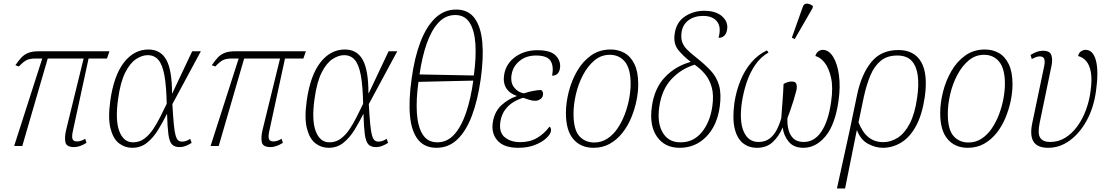

<svg xmlns="http://www.w3.org/2000/svg" viewBox="-20 -826 6269 1086"><path d="M60 0 219 -495H180Q147 -495 128.5 -485Q110 -475 87 -450L67 -457Q84 -482 100 -499.5Q116 -517 139 -526.5Q162 -536 200 -536H599L585 -495H481L392 -84Q385 -52 390.5 -39Q396 -26 415 -26Q428 -26 440 -30.5Q452 -35 462 -41L469 -18Q431 6 399 6Q356 6 350 -21.5Q344 -49 354 -91L453 -495H250L106 0Z M728 10Q686 10 653 -15.5Q620 -41 605 -99.5Q590 -158 604 -257Q624 -399 681 -472.5Q738 -546 820 -546Q888 -546 920.5 -488Q953 -430 953 -299H955L1067 -536H1116L955 -237Q959 -167 963 -124.5Q967 -82 973 -61Q979 -40 987.5 -32.5Q996 -25 1010 -25Q1033 -25 1056 -41L1064 -18Q1051 -9 1032.5 -1.5Q1014 6 995 6Q967 6 952.5 -9.5Q938 -25 932.5 -66Q927 -107 925 -181H924Q901 -135 874 -91Q847 -47 811.5 -18.5Q776 10 728 10ZM732 -21Q768 -21 795.5 -41Q823 -61 845 -93.5Q867 -126 886 -164Q905 -202 923 -239Q921 -339 910 -399.5Q899 -460 876 -487Q853 -514 815 -514Q784 -514 750 -492Q716 -470 688.5 -416Q661 -362 648 -266Q631 -146 655 -83.5Q679 -21 732 -21Z M1171 0 1330 -495H1291Q1258 -495 1239.5 -485Q1221 -475 1198 -450L1178 -457Q1195 -482 1211 -499.5Q1227 -517 1250 -526.5Q1273 -536 1311 -536H1710L1696 -495H1592L1503 -84Q1496 -52 1501.5 -39Q1507 -26 1526 -26Q1539 -26 1551 -30.5Q1563 -35 1573 -41L1580 -18Q1542 6 1510 6Q1467 6 1461 -21.5Q1455 -49 1465 -91L1564 -495H1361L1217 0Z M1839 10Q1797 10 1764 -15.5Q1731 -41 1716 -99.5Q1701 -158 1715 -257Q1735 -399 1792 -472.5Q1849 -546 1931 -546Q1999 -546 2031.5 -488Q2064 -430 2064 -299H2066L2178 -536H2227L2066 -237Q2070 -167 2074 -124.5Q2078 -82 2084 -61Q2090 -40 2098.5 -32.5Q2107 -25 2121 -25Q2144 -25 2167 -41L2175 -18Q2162 -9 2143.5 -1.5Q2125 6 2106 6Q2078 6 2063.5 -9.5Q2049 -25 2043.5 -66Q2038 -107 2036 -181H2035Q2012 -135 1985 -91Q1958 -47 1922.5 -18.5Q1887 10 1839 10ZM1843 -21Q1879 -21 1906.5 -41Q1934 -61 1956 -93.5Q1978 -126 1997 -164Q2016 -202 2034 -239Q2032 -339 2021 -399.5Q2010 -460 1987 -487Q1964 -514 1926 -514Q1895 -514 1861 -492Q1827 -470 1799.5 -416Q1772 -362 1759 -266Q1742 -146 1766 -83.5Q1790 -21 1843 -21Z M2449 10Q2381 10 2344 -37Q2307 -84 2299 -171Q2291 -258 2308 -379Q2324 -499 2357.5 -587Q2391 -675 2441.5 -723.5Q2492 -772 2560 -772Q2628 -772 2664 -723.5Q2700 -675 2708 -587Q2716 -499 2699 -378Q2682 -258 2649 -171Q2616 -84 2566.5 -37Q2517 10 2449 10ZM2660 -399Q2674 -500 2669 -577Q2664 -654 2636.5 -697.5Q2609 -741 2555 -741Q2500 -741 2460 -698Q2420 -655 2393.5 -579Q2367 -503 2353 -405ZM2454 -21Q2509 -21 2549 -65Q2589 -109 2616 -188Q2643 -267 2657 -370L2347 -363Q2333 -264 2338 -186.5Q2343 -109 2371 -65Q2399 -21 2454 -21Z M2911 10Q2830 10 2793.5 -31.5Q2757 -73 2768 -137Q2778 -196 2817 -231.5Q2856 -267 2902 -282V-284Q2861 -298 2842.5 -329Q2824 -360 2832 -406Q2843 -467 2895 -504.5Q2947 -542 3020 -542Q3096 -542 3125 -510Q3154 -478 3147 -438Q3140 -398 3103 -398Q3113 -452 3094 -482Q3075 -512 3012 -512Q2956 -512 2919 -481.5Q2882 -451 2874 -406Q2866 -360 2887.5 -332Q2909 -304 2943 -298Q2999 -316 3041 -317Q3047 -312 3050 -305.5Q3053 -299 3051 -288Q3049 -274 3036 -265Q3023 -256 3007 -256Q2990 -256 2975.5 -261Q2961 -266 2939 -273Q2912 -265 2885 -249Q2858 -233 2838 -206.5Q2818 -180 2811 -142Q2800 -80 2833.5 -51Q2867 -22 2923 -22Q2978 -22 3019 -46.5Q3060 -71 3088 -110Q3092 -107 3095 -101Q3098 -95 3096 -83Q3093 -66 3069.5 -44Q3046 -22 3005.5 -6Q2965 10 2911 10Z M3337 10Q3265 10 3223 -39Q3181 -88 3181 -186Q3181 -244 3197 -307Q3213 -370 3244.5 -424.5Q3276 -479 3323.5 -512.5Q3371 -546 3434 -546Q3478 -546 3513 -526Q3548 -506 3569 -462.5Q3590 -419 3590 -349Q3590 -305 3580 -256.5Q3570 -208 3550.5 -160.5Q3531 -113 3500.5 -74.5Q3470 -36 3429.5 -13Q3389 10 3337 10ZM3341 -20Q3382 -20 3415.5 -42Q3449 -64 3473.5 -100.5Q3498 -137 3514.5 -181Q3531 -225 3539 -269.5Q3547 -314 3547 -352Q3547 -437 3515 -476.5Q3483 -516 3429 -516Q3380 -516 3342 -484Q3304 -452 3277.5 -401.5Q3251 -351 3237.5 -293Q3224 -235 3224 -182Q3224 -93 3256.5 -56.5Q3289 -20 3341 -20Z M3824 10Q3740 10 3696 -53Q3652 -116 3667 -222Q3681 -326 3740.5 -389Q3800 -452 3887 -476Q3844 -509 3816 -544Q3788 -579 3796 -634Q3805 -700 3853.5 -732.5Q3902 -765 3963 -765Q4029 -765 4064 -734Q4099 -703 4093 -661Q4086 -612 4044 -612Q4061 -672 4036 -704Q4011 -736 3957 -736Q3908 -736 3874.5 -711.5Q3841 -687 3835 -642Q3831 -612 3838 -590Q3845 -568 3865 -547Q3885 -526 3920 -499Q3967 -462 4000 -426.5Q4033 -391 4047 -343.5Q4061 -296 4051 -222Q4036 -115 3974.5 -52.5Q3913 10 3824 10ZM3828 -21Q3901 -20 3948.5 -77Q3996 -134 4009 -224Q4018 -288 4006 -331.5Q3994 -375 3968.5 -406Q3943 -437 3909 -460Q3833 -437 3778 -378.5Q3723 -320 3709 -221Q3696 -131 3728.5 -76Q3761 -21 3828 -21Z M4134 -245Q4144 -310 4167.5 -368.5Q4191 -427 4229 -472Q4267 -517 4318 -541L4327 -529Q4283 -504 4252.5 -460Q4222 -416 4203.5 -360.5Q4185 -305 4176 -246Q4161 -139 4187 -81Q4213 -23 4270 -23Q4307 -23 4332 -41.5Q4357 -60 4373 -91Q4389 -122 4399 -157Q4402 -201 4406 -251Q4410 -301 4412 -351Q4422 -357 4434 -361Q4446 -365 4457 -365Q4480 -365 4484.5 -351Q4489 -337 4485 -316Q4479 -292 4469 -259.5Q4459 -227 4449 -198.5Q4439 -170 4434 -158Q4432 -123 4440 -92Q4448 -61 4468.5 -42Q4489 -23 4526 -23Q4587 -23 4626.5 -82.5Q4666 -142 4681 -250Q4693 -332 4680.5 -387Q4668 -442 4643.5 -472.5Q4619 -503 4592 -509Q4596 -525 4607.5 -534.5Q4619 -544 4634 -544Q4668 -544 4692.5 -504.5Q4717 -465 4725.5 -399.5Q4734 -334 4723 -257Q4704 -121 4649.5 -55.5Q4595 10 4524 10Q4470 10 4441.5 -24Q4413 -58 4407 -105Q4387 -57 4352 -23.5Q4317 10 4262 10Q4215 10 4182 -16.5Q4149 -43 4135.5 -99Q4122 -155 4134 -245ZM4475 -605 4459 -613 4520 -785Q4527 -807 4545 -805.5Q4563 -804 4578 -792L4576 -780Z M4828 -290Q4852 -405 4907.5 -474Q4963 -543 5061 -543Q5151 -543 5190 -476Q5229 -409 5211 -279Q5196 -177 5161 -113Q5126 -49 5077 -19.5Q5028 10 4974 10Q4932 10 4890 -12.5Q4848 -35 4828 -88H4826L4760 240H4714L4783 -75ZM4976 -22Q5019 -22 5058 -47Q5097 -72 5126 -127.5Q5155 -183 5168 -276Q5178 -346 5171 -399Q5164 -452 5136.5 -482Q5109 -512 5055 -512Q4998 -512 4961.5 -482Q4925 -452 4903 -399Q4881 -346 4866 -278L4836 -134Q4859 -76 4893.5 -49Q4928 -22 4976 -22Z M5454 10Q5382 10 5340 -39Q5298 -88 5298 -186Q5298 -244 5314 -307Q5330 -370 5361.5 -424.5Q5393 -479 5440.5 -512.5Q5488 -546 5551 -546Q5595 -546 5630 -526Q5665 -506 5686 -462.5Q5707 -419 5707 -349Q5707 -305 5697 -256.5Q5687 -208 5667.5 -160.5Q5648 -113 5617.5 -74.5Q5587 -36 5546.5 -13Q5506 10 5454 10ZM5458 -20Q5499 -20 5532.5 -42Q5566 -64 5590.5 -100.5Q5615 -137 5631.5 -181Q5648 -225 5656 -269.5Q5664 -314 5664 -352Q5664 -437 5632 -476.5Q5600 -516 5546 -516Q5497 -516 5459 -484Q5421 -452 5394.5 -401.5Q5368 -351 5354.5 -293Q5341 -235 5341 -182Q5341 -93 5373.5 -56.5Q5406 -20 5458 -20Z M5909 10Q5847 10 5825.5 -25.5Q5804 -61 5819 -131L5886 -451Q5892 -481 5886 -494Q5880 -507 5861 -507Q5852 -507 5841.5 -503.5Q5831 -500 5816 -492L5809 -515Q5826 -526 5843.5 -532.5Q5861 -539 5879 -539Q5919 -539 5927 -513.5Q5935 -488 5927 -451L5861 -133Q5848 -71 5863.5 -47Q5879 -23 5920 -23Q5967 -23 6005.5 -47Q6044 -71 6073.5 -111.5Q6103 -152 6122 -203Q6141 -254 6148 -307Q6158 -377 6150 -419Q6142 -461 6122.5 -482Q6103 -503 6078 -509Q6082 -528 6095 -536Q6108 -544 6120 -544Q6163 -544 6179 -483Q6195 -422 6179 -309Q6166 -216 6126.5 -144Q6087 -72 6030.5 -31Q5974 10 5909 10Z"/></svg>

Font: Noto Serif SemiCondensed ExtraLight
Style: Italic
Weight: 200
Width: 4
Italic angle: -12°
Designer: Monotype Design Team
Foundry: Monotype Imaging Inc.
Version: Version 2.013